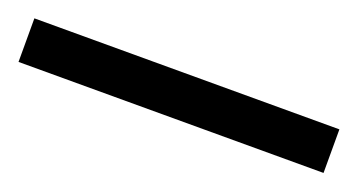

<svg xmlns="http://www.w3.org/2000/svg" viewBox="-25 -10 494 265"><g transform="rotate(20 222.0 122.0)"><path d="M446 154V90H-2V154Z"/></g></svg>

Font: Noto Sans Hebrew Droid
Style: Bold
Weight: 700
Designer: Monotype Design Team
Foundry: Monotype Imaging Inc.
Version: Version 1.100